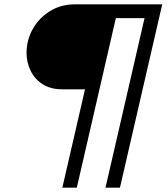

<svg xmlns="http://www.w3.org/2000/svg" viewBox="-20 -740 772 890"><path d="M269 130 374 -326H268Q215 -326 178 -349.5Q141 -373 122 -412Q103 -451 103 -495Q103 -553 131 -604Q159 -655 210 -687.5Q261 -720 330 -720H732L536 130H469L650 -656H517L336 130Z"/></svg>

Font: Instrument Sans
Style: Italic
Weight: 400
Italic angle: -13°
Designer: Rodrigo Fuenzalida
Foundry: fragTYPE
Version: Version 1.000;gftools[0.9.28]